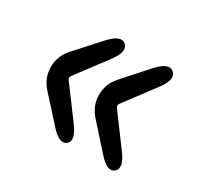

<svg xmlns="http://www.w3.org/2000/svg" viewBox="-94 -610 689 652"><g transform="rotate(30 250.5 -283.5)"><path d="M229 -88Q206 -70 167 -114L81 -209Q52 -242 52 -284Q52 -326 81 -359L166 -453Q206 -497 229 -478Q252 -458 217 -411L127 -291Q121 -283 127 -275L216 -155Q252 -107 229 -88ZM417 -88Q394 -70 355 -114L270 -209Q241 -242 241 -284Q241 -326 270 -359L354 -453Q394 -497 417 -478Q441 -458 406 -411L316 -291Q310 -283 316 -275L405 -155Q440 -107 417 -88Z"/></g></svg>

Font: Resource Han Rounded KR Medium
Style: Regular
Weight: 500
Designer: Cyano Hao (round all glyphs); Ryoko NISHIZUKA 西塚涼子 (kana, bopomofo & ideographs); Paul D. Hunt (Latin, Greek & Cyrillic)
Foundry: Cyano Hao
Version: 0.990